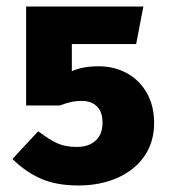

<svg xmlns="http://www.w3.org/2000/svg" viewBox="-20 -551 519 588"><path d="M200 -416V-333Q233 -348 282 -348Q329 -348 367.5 -327.5Q406 -307 429 -267.5Q452 -228 452 -174Q452 -117 423 -74Q394 -31 341 -7Q288 17 220 17Q153 17 106 -3.5Q59 -24 18 -64L97 -149Q133 -122 157 -111.5Q181 -101 215 -101Q252 -101 273 -120.5Q294 -140 294 -175Q294 -209 276.5 -225.5Q259 -242 231 -242Q212 -242 197 -238.5Q182 -235 163 -228H60V-531H419L397 -416Z"/></svg>

Font: Fira Sans BGR
Style: Bold
Weight: 700
Designer: bBox Type GmbH & Carrois Corporate GbR & Edenspiekermann AG
Foundry: bBox Type GmbH & Carrois Corporate GbR & Edenspiekermann AG
Version: Version 4.301